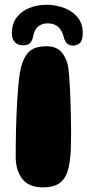

<svg xmlns="http://www.w3.org/2000/svg" viewBox="-20 -796 376 826"><path d="M164 10Q105 10 76.2 -26Q47.5 -62 47.5 -122.5Q47.5 -145.5 47.8 -173.8Q48 -202 48.8 -233.2Q49.5 -264.5 50.8 -297.5Q52 -330.5 54 -363.5Q56 -396.5 58.8 -427Q61.5 -457.5 65.5 -484Q76 -541.5 100.8 -569.2Q125.5 -597 179.5 -597Q223.5 -597 245.5 -570.8Q267.5 -544.5 274 -504Q276 -486 278 -461.8Q280 -437.5 281.2 -409Q282.5 -380.5 283.5 -351Q284.5 -321.5 285 -292.8Q285.5 -264 285.8 -238.2Q286 -212.5 285.5 -193Q285.5 -120 275.2 -75.2Q265 -30.5 239 -10.2Q213 10 164 10ZM78 -601Q57 -601 44 -614.8Q31 -628.5 31 -651Q31 -693.5 51.8 -721Q72.5 -748.5 106.8 -762Q141 -775.5 180 -775.5Q218.5 -775.5 254.2 -762.5Q290 -749.5 313 -722.5Q336 -695.5 336 -653.5Q336 -622.5 324 -611.2Q312 -600 294.5 -600Q280 -600 269.8 -608Q259.5 -616 255 -633.5Q250 -655 240.5 -668.8Q231 -682.5 217 -689Q203 -695.5 183.5 -695.5Q160.5 -695.5 144 -681.8Q127.5 -668 122.5 -639.5Q119.5 -623 110.8 -612Q102 -601 78 -601Z"/></svg>

Font: Gluten Thin
Style: Bold
Weight: 700
Version: Version 1.300